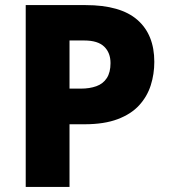

<svg xmlns="http://www.w3.org/2000/svg" viewBox="-20 -734 666 754"><path d="M81 0V-714H316Q453 -714 519.5 -656Q586 -598 586 -491Q586 -443 572 -399Q558 -355 526.5 -320.5Q495 -286 442 -266Q389 -246 312 -246H253V0ZM253 -386H298Q332 -386 358.5 -395.5Q385 -405 399.5 -427.5Q414 -450 414 -486Q414 -527 389 -551Q364 -575 311 -575H253Z"/></svg>

Font: Noto Sans Symbols ExtraBold
Style: Regular
Weight: 800
Version: Version 2.002